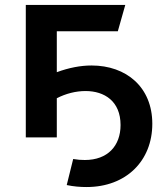

<svg xmlns="http://www.w3.org/2000/svg" viewBox="-20 -554 653 774"><path d="M209 -428H455L485 -534H84V0H209V-158C246 -177 286 -187 325 -187C401 -187 466 -146 466 -50C466 34 414 91 322 91C307 91 292 90 275 87L249 192C277 198 304 200 329 200C488 200 594 95 594 -55C594 -203 489 -290 349 -290C305 -290 258 -281 209 -263Z"/></svg>

Font: Talent
Style: Bold
Weight: 600
Designer: Mike Powis
Version: Version 1.001;hotconv 1.0.109;makeotfexe 2.5.65596